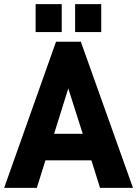

<svg xmlns="http://www.w3.org/2000/svg" viewBox="-30 -903 666 933"><path d="M270 -882.8V-747.1H143.1V-882.8ZM461.9 -882.8V-747.1H335V-882.8ZM362.8 -700.2 616.2 9.8H456.1L414.1 -124H190.9L148.9 9.8H-9.8L242.2 -700.2ZM232.9 -252.9H372.1L301.8 -473.1Z"/></svg>

Font: D-DIN-PRO Heavy
Style: Bold
Weight: 900
Designer: Charles Nix
Foundry: CyberFei
Version: Version 1.000;hotconv 1.0.109;makeotfexe 2.5.65596